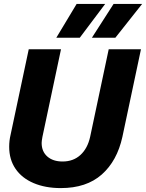

<svg xmlns="http://www.w3.org/2000/svg" viewBox="-20 -950 747 982"><path d="M27 -199Q27 -231 34 -260L127 -698H292L197 -250Q193 -228 193 -219Q193 -175 222 -149.5Q251 -124 300 -124Q355 -124 391.5 -157.5Q428 -191 441 -250L536 -698H701L606 -250Q579 -127 500.5 -57.5Q422 12 291 12Q212 12 152 -13.5Q92 -39 59.5 -86.5Q27 -134 27 -199ZM372 -930H518L388 -757H268ZM561 -930H707L570 -757H450Z"/></svg>

Font: Azeret Mono
Style: Bold Italic
Weight: 700
Italic angle: -12°
Designer: Martin Vácha
Foundry: Displaay
Version: Version 1.000; Glyphs 3.0.3, build 3074